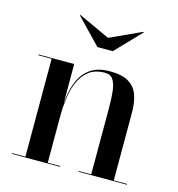

<svg xmlns="http://www.w3.org/2000/svg" viewBox="-102 -768 796 858"><g transform="rotate(15 295.5 -339.5)"><path d="M195 -460V-3.5H252.5V0H29.5V-3.5H91.5V-456.5H29.5V-460ZM500.5 -319V-3.5H562V0H339V-3.5H396V-310.5Q396 -352.5 392.5 -385.8Q389 -419 377 -438.5Q365 -458 339 -458Q291 -458 262.2 -434.2Q233.5 -410.5 219 -373.8Q204.5 -337 199.8 -296.8Q195 -256.5 195 -223L192 -219Q192 -254.5 196.8 -297.8Q201.5 -341 217.2 -380.2Q233 -419.5 266.8 -444.8Q300.5 -470 358.5 -470Q416 -470 446.8 -450.5Q477.5 -431 489 -396.8Q500.5 -362.5 500.5 -319ZM275.5 -560 163 -677 165.5 -679 310.5 -612 456.5 -679 459 -677 346.5 -560Z"/></g></svg>

Font: Bodoni Moda 48pt Medium
Style: Regular
Weight: 500
Designer: Owen Earl
Foundry: indestructible type
Version: Version 2.005